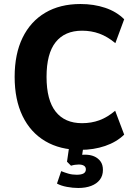

<svg xmlns="http://www.w3.org/2000/svg" viewBox="-20 -736 679 957"><path d="M380 11Q279 11 205.5 -32.5Q132 -76 92.5 -157.5Q53 -239 53 -353Q53 -467 92.5 -548Q132 -629 205.5 -672.5Q279 -716 381 -716Q448 -716 504.5 -697Q561 -678 599 -640L555 -521Q515 -554 475 -568.5Q435 -583 389 -583Q303 -583 257.5 -526Q212 -469 212 -353Q212 -237 257.5 -179.5Q303 -122 389 -122Q435 -122 475 -136.5Q515 -151 554 -184L599 -65Q561 -28 504 -8.5Q447 11 380 11ZM370 201Q343 201 313.5 195.5Q284 190 264 179L285 117Q302 124 321 129.5Q340 135 362 135Q385 135 396.5 128.5Q408 122 408 108Q408 96 398.5 90Q389 84 372 84Q364 84 353.5 85.5Q343 87 334 90L314 70L327 -20H398L386 59L353 44Q362 39 376 37Q390 35 404 35Q430 35 449.5 43.5Q469 52 481 68.5Q493 85 493 111Q493 140 477.5 160Q462 180 434.5 190.5Q407 201 370 201Z"/></svg>

Font: Nunito Sans 10pt SemiCondensed ExtraBold
Style: Regular
Weight: 800
Width: 4
Designer: Vernon Adams
Foundry: Vernon Adams
Version: Version 3.101;gftools[0.9.27]